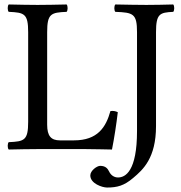

<svg xmlns="http://www.w3.org/2000/svg" viewBox="-20 -667 808 859"><path d="M149 0H362C389 0 481 2 481 2C491 -48 501 -113 507 -165C497 -170 486 -172 474 -170C454 -98 417 -39 311 -39H248C209 -39 191 -58 191 -109V-523C191 -606 208 -611 278 -614C284 -620 284 -641 278 -647C233 -646 186 -645 148 -645C112 -645 65 -646 19 -647C13 -641 13 -620 19 -614C89 -611 106 -606 106 -523V-122C106 -39 89 -34 19 -31C13 -25 13 -4 19 2C58 1 115 0 149 0ZM678 -523C678 -606 695 -611 755 -614C761 -620 761 -641 755 -647C717 -646 674 -645 635 -645C599 -645 546 -646 496 -647C490 -641 490 -620 496 -614C576 -611 593 -606 593 -523V-81C593 99 541 127 508 127C489 127 475 115 468 100C462 88 453 75 428 75C414 75 384 96 384 118C384 154 437 172 459 172C504 172 535 164 576 129C620 92 678 40 678 -103Z"/></svg>

Font: Libertinus Serif
Style: Regular
Weight: 400
Designer: Philipp H. Poll, Khaled Hosny
Foundry: Caleb Maclennan
Version: Version 7.050;RELEASE